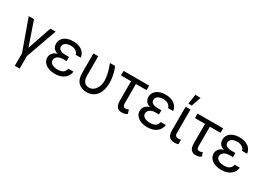

<svg xmlns="http://www.w3.org/2000/svg" viewBox="-6 -1725 3973 2881"><g transform="rotate(30 1980.0 -284.5)"><path d="M34.1 -545.5H125L268.5 -130.7L409.1 -545.5H500L309.7 -11.4V204.5H225.9V-11.4Z M789.8 -284.1H863.6V-244.3H798.3Q759.9 -244.3 731.9 -231.9Q703.8 -219.5 688.6 -198.7Q673.3 -177.9 673.3 -152Q673.3 -113.6 710.6 -90.2Q747.9 -66.8 809.7 -66.8Q869.3 -66.8 901.6 -89.5Q933.9 -112.2 944.6 -159.1H1032.7Q1028.1 -120.7 1010.3 -89.5Q992.5 -58.2 963.1 -36Q933.6 -13.8 893.8 -2Q854 9.9 805.4 9.9Q742.2 9.9 692.3 -9.8Q642.4 -29.5 613.8 -65Q585.2 -100.5 585.2 -147.7Q585.2 -169.4 593.6 -193.2Q601.9 -217 623.8 -237.6Q645.6 -258.2 685.9 -271.1Q726.2 -284.1 789.8 -284.1ZM863.6 -261.4H789.8Q727.6 -261.4 689.1 -273.4Q650.6 -285.5 630.1 -304.9Q609.7 -324.2 602.5 -347.3Q595.2 -370.4 595.2 -392Q595.2 -442.5 621.4 -478.3Q647.7 -514.2 694.8 -533.4Q741.8 -552.6 804 -552.6Q866.1 -552.6 912.8 -533.7Q959.5 -514.9 987.7 -479.6Q1016 -444.2 1022.7 -394.9H934.7Q925.8 -431.8 892.4 -454.5Q859 -477.3 804 -477.3Q747.9 -477.3 714.1 -453.7Q680.4 -430 680.4 -392Q680.4 -358 709.7 -337.4Q739 -316.8 798.3 -316.8H863.6Z M1154.8 -545.5H1238.6V-210.2Q1238.6 -157 1254.4 -125.5Q1270.2 -94.1 1295.6 -80.4Q1321 -66.8 1349.4 -66.8Q1394.9 -66.8 1429.9 -94.8Q1464.8 -122.9 1484.6 -170.5Q1504.3 -218 1504.3 -277Q1503.6 -317.5 1494.9 -364.3Q1486.2 -411.2 1472.1 -458.1Q1458.1 -505 1441.8 -545.5H1529.8Q1544.7 -515.6 1557.7 -470.9Q1570.7 -426.1 1578.7 -375.4Q1586.6 -324.6 1586.6 -277Q1586.6 -221.2 1573.2 -169.6Q1559.7 -117.9 1531.2 -77.6Q1502.8 -37.3 1458.5 -13.7Q1414.1 9.9 1352.3 9.9Q1264.9 9.9 1209.9 -43.3Q1154.8 -96.6 1154.8 -211.6Z M2120.7 -545.5V-467.3H1677.6V-545.5ZM1852.3 -545.5H1936.1V-132.1Q1936.1 -100.9 1944.8 -87.9Q1953.5 -74.9 1966.1 -72.3Q1978.7 -69.6 1990.1 -69.6Q2002.8 -69.6 2014.7 -74.8Q2026.6 -79.9 2034.1 -85.2L2056.8 -18.5Q2032.3 -0.4 2010.1 4.8Q1987.9 9.9 1964.5 9.9Q1909.1 9.9 1880.7 -23.8Q1852.3 -57.5 1852.3 -136.4Z M2390.6 -284.1H2464.5V-244.3H2399.1Q2360.8 -244.3 2332.7 -231.9Q2304.7 -219.5 2289.4 -198.7Q2274.1 -177.9 2274.1 -152Q2274.1 -113.6 2311.4 -90.2Q2348.7 -66.8 2410.5 -66.8Q2470.2 -66.8 2502.5 -89.5Q2534.8 -112.2 2545.5 -159.1H2633.5Q2628.9 -120.7 2611.2 -89.5Q2593.4 -58.2 2563.9 -36Q2534.4 -13.8 2494.7 -2Q2454.9 9.9 2406.2 9.9Q2343 9.9 2293.1 -9.8Q2243.3 -29.5 2214.7 -65Q2186.1 -100.5 2186.1 -147.7Q2186.1 -169.4 2194.4 -193.2Q2202.8 -217 2224.6 -237.6Q2246.4 -258.2 2286.8 -271.1Q2327.1 -284.1 2390.6 -284.1ZM2464.5 -261.4H2390.6Q2328.5 -261.4 2290 -273.4Q2251.4 -285.5 2231 -304.9Q2210.6 -324.2 2203.3 -347.3Q2196 -370.4 2196 -392Q2196 -442.5 2222.3 -478.3Q2248.6 -514.2 2295.6 -533.4Q2342.7 -552.6 2404.8 -552.6Q2467 -552.6 2513.7 -533.7Q2560.4 -514.9 2588.6 -479.6Q2616.8 -444.2 2623.6 -394.9H2535.5Q2526.6 -431.8 2493.3 -454.5Q2459.9 -477.3 2404.8 -477.3Q2348.7 -477.3 2315 -453.7Q2281.2 -430 2281.2 -392Q2281.2 -358 2310.5 -337.4Q2339.8 -316.8 2399.1 -316.8H2464.5Z M2752.8 -545.5H2836.6V-134.9Q2836.6 -96.6 2856.7 -85.9Q2876.8 -75.3 2899.1 -75.3Q2909.8 -75.3 2922.4 -77.8Q2935 -80.3 2940.3 -82.4V-2.8Q2929.7 0.4 2912.3 3.7Q2894.9 7.1 2869.3 7.1Q2819.2 7.1 2786 -24.5Q2752.8 -56.1 2752.8 -134.9ZM2765.6 -606.5 2789.8 -772.7H2880.7L2823.9 -606.5Z M3402 -545.5V-467.3H2958.8V-545.5ZM3133.5 -545.5H3217.3V-132.1Q3217.3 -100.9 3226 -87.9Q3234.7 -74.9 3247.3 -72.3Q3259.9 -69.6 3271.3 -69.6Q3284.1 -69.6 3296 -74.8Q3307.9 -79.9 3315.3 -85.2L3338.1 -18.5Q3313.6 -0.4 3291.4 4.8Q3269.2 9.9 3245.7 9.9Q3190.3 9.9 3161.9 -23.8Q3133.5 -57.5 3133.5 -136.4Z M3671.9 -284.1H3745.7V-244.3H3680.4Q3642 -244.3 3614 -231.9Q3585.9 -219.5 3570.7 -198.7Q3555.4 -177.9 3555.4 -152Q3555.4 -113.6 3592.7 -90.2Q3630 -66.8 3691.8 -66.8Q3751.4 -66.8 3783.7 -89.5Q3816.1 -112.2 3826.7 -159.1H3914.8Q3910.2 -120.7 3892.4 -89.5Q3874.6 -58.2 3845.2 -36Q3815.7 -13.8 3775.9 -2Q3736.2 9.9 3687.5 9.9Q3624.3 9.9 3574.4 -9.8Q3524.5 -29.5 3495.9 -65Q3467.3 -100.5 3467.3 -147.7Q3467.3 -169.4 3475.7 -193.2Q3484 -217 3505.9 -237.6Q3527.7 -258.2 3568 -271.1Q3608.3 -284.1 3671.9 -284.1ZM3745.7 -261.4H3671.9Q3609.7 -261.4 3571.2 -273.4Q3532.7 -285.5 3512.3 -304.9Q3491.8 -324.2 3484.6 -347.3Q3477.3 -370.4 3477.3 -392Q3477.3 -442.5 3503.6 -478.3Q3529.8 -514.2 3576.9 -533.4Q3623.9 -552.6 3686.1 -552.6Q3748.2 -552.6 3794.9 -533.7Q3841.6 -514.9 3869.9 -479.6Q3898.1 -444.2 3904.8 -394.9H3816.8Q3807.9 -431.8 3774.5 -454.5Q3741.1 -477.3 3686.1 -477.3Q3630 -477.3 3596.2 -453.7Q3562.5 -430 3562.5 -392Q3562.5 -358 3591.8 -337.4Q3621.1 -316.8 3680.4 -316.8H3745.7Z"/></g></svg>

Font: InterMG
Style: Regular
Weight: 400
Designer: Rasmus Andersson
Foundry: rsms
Version: Version 3.019;December 26, 2023;FontCreator 15.0.0.2955 64-b